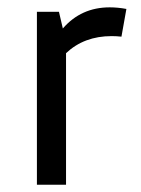

<svg xmlns="http://www.w3.org/2000/svg" viewBox="-20 -508 388 528"><path d="M281.7 -487.8Q303.7 -487.8 327.6 -483.4L314 -407.2Q300.3 -408.7 287.1 -408.7Q211.4 -408.7 161.6 -361.8V0H81.5V-475.6H142.1L152.8 -429.7Q203.1 -487.8 281.7 -487.8Z"/></svg>

Font: Selawik
Style: Regular
Weight: 400
Designer: Aaron Bell
Foundry: Microsoft Corporation
Version: Version 1.01